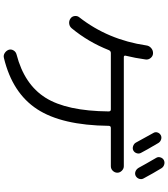

<svg xmlns="http://www.w3.org/2000/svg" viewBox="44 -922 911 1040"><g transform="rotate(90 500.0 -402.5)"><path d="M880.9 -546.9H673.8Q662.1 -546.9 662.1 -535.2Q659.2 -281.2 571.8 -147.5Q484.4 -13.7 294.9 32.2Q280.3 36.1 267.6 27.8Q254.9 19.5 250 5.9Q246.1 -6.8 253.4 -19.5Q260.7 -32.2 275.4 -36.1Q437.5 -78.1 509.8 -192.9Q582 -307.6 584 -535.2Q584 -546.9 573.2 -546.9H267.6Q256.8 -546.9 252 -536.1Q208 -424.8 133.8 -335Q124 -323.2 108.9 -321.3Q93.8 -319.3 81.1 -328.1Q69.3 -335.9 67.4 -350.6Q65.4 -365.2 74.2 -376Q196.3 -532.2 226.6 -739.3Q228.5 -754.9 241.2 -765.6Q253.9 -776.4 270.5 -775.4Q285.2 -774.4 294.9 -762.2Q304.7 -750 302.7 -735.4Q294.9 -678.7 282.2 -627Q280.3 -617.2 290 -617.2H880.9Q894.5 -617.2 905.3 -606.4Q916 -595.7 916 -582Q916 -568.4 905.8 -557.6Q895.5 -546.9 880.9 -546.9ZM754.9 -804.7Q796.9 -733.4 808.6 -710Q814.5 -699.2 810.5 -687Q806.6 -674.8 795.9 -668.9Q785.2 -663.1 772 -667.5Q758.8 -671.9 752.9 -682.6Q712.9 -756.8 701.2 -776.4Q694.3 -787.1 697.8 -798.8Q701.2 -810.5 711.9 -816.9Q722.7 -823.2 735.4 -819.3Q748 -815.4 754.9 -804.7ZM847.7 -834Q859.4 -839.8 872.1 -835.9Q884.8 -832 891.6 -821.3Q918 -778.3 947.3 -723.6Q953.1 -712.9 949.2 -700.7Q945.3 -688.5 933.6 -681.6Q921.9 -675.8 909.7 -680.2Q897.5 -684.6 889.6 -697.3Q870.1 -733.4 835.9 -792Q829.1 -802.7 833 -815.4Q836.9 -828.1 847.7 -834Z"/></g></svg>

Font: Rounded-X Mgen+ 1mn regular
Style: Regular
Weight: 400
Designer: [Source Han Sans]
Ryoko NISHIZUKA  (kana & ideographs); Paul D. Hunt (Latin, Greek & Cyrillic); Wenlong ZHANG  (bopomofo
Version: Version 1.059.20150602